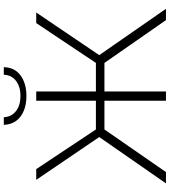

<svg xmlns="http://www.w3.org/2000/svg" viewBox="40 -956 915 1036"><g transform="rotate(-90 498.0 -437.5)"><path d="M908 0 677 -332H523V0H473V-332H318L88 0H27L277 -360L46 -700H104L318 -378H473V-700H523V-378H677L892 -700H949L719 -360L969 0ZM499 -753Q430 -753 387.5 -785Q345 -817 343 -875H384Q386 -833 417.5 -809Q449 -785 499 -785Q548 -785 580 -809Q612 -833 613 -875H654Q653 -817 610 -785Q567 -753 499 -753Z"/></g></svg>

Font: Montserrat Light
Style: Regular
Weight: 300
Designer: Julieta Ulanovsky
Foundry: Julieta Ulanovsky
Version: Version 9.000; ttfautohint (v1.8.4.7-5d5b)